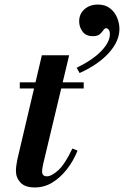

<svg xmlns="http://www.w3.org/2000/svg" viewBox="-20 -812 545 844"><path d="M133 12Q90 12 70 -9.5Q50 -31 50 -61Q50 -72 52 -86Q54 -100 56 -110L164 -569H284L170 -92Q167 -79 166 -71Q165 -63 165 -59Q165 -37 186 -37Q207 -37 236.5 -64Q266 -91 298 -159L321 -150Q302 -103 273 -66.5Q244 -30 209 -9Q174 12 133 12ZM67 -423V-450H348V-423ZM330 -491 317 -514Q390 -550 426.5 -589Q463 -628 463 -661Q463 -676 457.5 -682Q452 -688 447 -688Q440 -688 434.5 -679.5Q429 -671 419 -662Q409 -653 388 -653Q358 -653 343 -673Q328 -693 328 -718Q328 -751 351.5 -771.5Q375 -792 410 -792Q442 -792 463 -776Q484 -760 494.5 -735Q505 -710 505 -685Q505 -631 458.5 -579.5Q412 -528 330 -491Z"/></svg>

Font: Libre Bodoni Medium
Style: Italic
Weight: 500
Italic angle: -13°
Designer: Pablo Impallari, Rodrigo Fuenzalida
Foundry: Impallari Type
Version: Version 2.005;gftools[0.9.23]